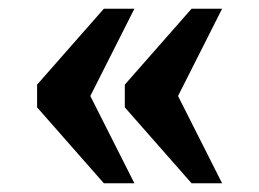

<svg xmlns="http://www.w3.org/2000/svg" viewBox="-20 -490 594 440"><path d="M419 -70 266 -244V-296L419 -470H489L388 -270L489 -70ZM218 -70 65 -244V-296L218 -470H288L187 -270L288 -70Z"/></svg>

Font: Noto Serif Khojki
Style: Regular
Weight: 400
Designer: Juan Bruce
Version: Version 2.002